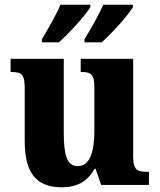

<svg xmlns="http://www.w3.org/2000/svg" viewBox="-20 -786 678 816"><path d="M339 -619V-606H412C454 -643 525 -721 545 -756V-766H419C399 -721 366 -663 339 -619ZM158 -619V-606H230C272 -643 344 -721 364 -756V-766H237C218 -721 184 -663 158 -619ZM243 10C309 10 353 -16 382 -69H386L410 0H613V-56H603C569 -56 546 -60 546 -118V-536H323V-480H326C360 -480 381 -475 381 -418V-230C381 -138 361 -80 310 -80C263 -80 251 -132 251 -222V-536H25V-480H29C76 -480 85 -466 85 -409V-188C85 -54 131 10 243 10Z"/></svg>

Font: Noto Serif Lao SemiCondensed ExtraBold
Style: Regular
Weight: 800
Width: 4
Designer: Monotype Design Team
Foundry: Monotype Imaging Inc.
Version: Version 2.003